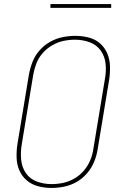

<svg xmlns="http://www.w3.org/2000/svg" viewBox="-20 -920 616 948"><path d="M234 8Q265 8 297 1.5Q329 -5 358 -21.5Q387 -38 409.5 -64Q432 -90 444.5 -120.5Q457 -151 462 -182L519 -527Q524 -560 523 -593.5Q522 -627 509.5 -656.5Q497 -686 473 -706.5Q449 -727 417 -735Q385 -743 352 -743Q321 -743 289 -736.5Q257 -730 227.5 -713.5Q198 -697 175.5 -671.5Q153 -646 141 -615.5Q129 -585 123 -553L66 -208Q61 -175 62 -141.5Q63 -108 75.5 -79Q88 -50 112 -29.5Q136 -9 168 -0.5Q200 8 234 8ZM234 -11Q197 -11 162.5 -23.5Q128 -36 108 -65Q88 -94 84.5 -131Q81 -168 87 -205L144 -550Q149 -579 159.5 -606.5Q170 -634 190.5 -657.5Q211 -681 238 -696.5Q265 -712 293.5 -718Q322 -724 351 -724Q388 -724 422.5 -711.5Q457 -699 477.5 -670Q498 -641 501.5 -604Q505 -567 498 -530L441 -185Q437 -156 425.5 -128.5Q414 -101 394 -77.5Q374 -54 347 -38.5Q320 -23 291.5 -17Q263 -11 234 -11ZM229 -881H529V-900H229Z"/></svg>

Font: Iosevka Sparkle Thin
Style: Italic
Weight: 100
Italic angle: -9°
Designer: Belleve Invis
Foundry: Belleve Invis
Version: Version 4.5.0; ttfautohint (v1.8.3)